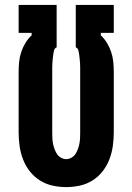

<svg xmlns="http://www.w3.org/2000/svg" viewBox="-20 -755 540 783"><path d="M250 8Q222 8 194.5 2Q167 -4 143 -19Q119 -34 101.5 -56.5Q84 -79 74 -105Q64 -131 60 -159Q56 -187 56 -215V-461Q56 -482 58 -502.5Q60 -523 66.5 -542.5Q73 -562 83.5 -579.5Q94 -597 109 -611V-621H56V-735H211V-562Q203 -559 200.5 -549.5Q198 -540 197 -531.5Q196 -523 195 -514Q194 -505 193.5 -496.5Q193 -488 193 -479Q193 -470 193 -461V-215Q193 -204 193.5 -192.5Q194 -181 196 -170Q198 -159 202 -148Q206 -137 212 -127.5Q218 -118 228.5 -112Q239 -106 250 -106Q261 -106 271.5 -112Q282 -118 288 -127.5Q294 -137 298 -148Q302 -159 304 -170Q306 -181 306.5 -192.5Q307 -204 307 -215V-461Q307 -470 307 -479Q307 -488 306.5 -496.5Q306 -505 305 -514Q304 -523 303 -531.5Q302 -540 299.5 -549.5Q297 -559 289 -562V-735H444V-621H391V-611Q406 -597 416.5 -579.5Q427 -562 433.5 -542.5Q440 -523 442 -502.5Q444 -482 444 -461V-215Q444 -187 440 -159Q436 -131 426 -105Q416 -79 398.5 -56.5Q381 -34 357 -19Q333 -4 305.5 2Q278 8 250 8Z"/></svg>

Font: Iosevka SS18 Heavy
Style: Regular
Weight: 900
Monospace: yes
Designer: Belleve Invis
Foundry: Belleve Invis
Version: Version 25.1.1; ttfautohint (v1.8.4)